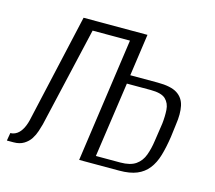

<svg xmlns="http://www.w3.org/2000/svg" viewBox="-95 -589 768 685"><g transform="rotate(15 289.0 -247.0)"><path d="M-17 0 -12 -29Q1 -29 12.5 -37Q24 -45 32.5 -61.5Q41 -78 46 -104L134 -494H370L348 -339H449Q498 -339 521.5 -324Q545 -309 551 -280.5Q557 -252 551 -212L545 -164Q539 -124 530 -93.5Q521 -63 504.5 -42Q488 -21 462.5 -10.5Q437 0 398 0H250L315 -458H177L92 -89Q89 -78 84 -62.5Q79 -47 70 -33Q61 -19 45.5 -9.5Q30 0 8 0ZM304 -29H394Q431 -29 451 -43Q471 -57 480 -81.5Q489 -106 493 -135L503 -202Q506 -229 504.5 -253Q503 -277 487.5 -292Q472 -307 432 -307H344Z"/></g></svg>

Font: Alumni Sans Light
Style: Italic
Weight: 300
Italic angle: -8°
Version: Version 1.016